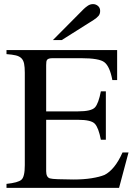

<svg xmlns="http://www.w3.org/2000/svg" viewBox="-20 -902 651 922"><path d="M276.4 -709.5H233.9L381.8 -858.4Q389.6 -866.2 401.4 -874.3Q413.1 -882.3 426.8 -882.3Q439.9 -882.3 450.4 -873.5Q460.9 -864.7 460.9 -849.6Q460.9 -835 453.1 -825.7Q445.3 -816.4 430.2 -806.6ZM11.2 -19Q66.9 -24.9 82.5 -38.6Q99.1 -52.2 99.1 -108.9V-552.7Q99.1 -579.6 95.7 -596.2Q92.3 -612.8 82.8 -622.3Q73.2 -631.8 56.2 -636Q39.1 -640.1 11.2 -642.1V-661.6H542.5V-517.6H519.5Q507.3 -583 481.4 -603Q457 -622.6 369.1 -622.6H233.4Q222.7 -622.6 216.3 -620.8Q210 -619.1 206.8 -615.5Q203.6 -611.8 202.6 -605.5Q201.7 -599.1 201.7 -589.4V-367.2H355Q418.5 -367.2 436 -386.2Q453.1 -404.8 464.4 -463.4H488.3V-231H464.4Q453.1 -289.1 435.5 -307.6Q418 -326.7 355 -326.7H201.7V-80.1Q201.7 -50.8 219.7 -45.4Q229.5 -42.5 257.8 -41.5Q286.1 -40.5 332.5 -40Q381.3 -40 419.7 -46.1Q458 -52.2 481.9 -62Q505.4 -73.7 527.3 -100.3Q549.3 -127 568.4 -169.9H597.2L551.8 0H11.2Z"/></svg>

Font: Dima Niloofar
Style: Regular
Weight: 400
Designer: R.Balvardi
Foundry: Dima Software Group
Version: Version 3.00;November 13, 2018;FontCreator 11.5.0.2427 64-bi